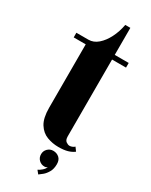

<svg xmlns="http://www.w3.org/2000/svg" viewBox="-221 -725 747 947"><g transform="rotate(30 152.0 -251.0)"><path d="M203 9Q169.5 9 138.2 -2.8Q107 -14.5 87.2 -46Q67.5 -77.5 67.5 -136.5V-497H-1V-523.5H67.5Q96.5 -523.5 121 -544.8Q145.5 -566 163.2 -601Q181 -636 188.5 -677.5H217.5V-523.5H297V-497H217.5V-59.5Q217.5 -39 228.2 -31.2Q239 -23.5 248 -23.5Q256.5 -23.5 264.8 -27.5Q273 -31.5 276 -35L291 -14.5Q276 -3 255.2 3Q234.5 9 203 9ZM185.5 176 170.5 157.5Q180.5 153.5 192.2 143.2Q204 133 208.5 121Q202 127 192 127Q173.5 127 160.5 114.2Q147.5 101.5 147.5 82Q147.5 63.5 160.5 50.5Q173.5 37.5 192 37.5Q212 37.5 226 49.8Q240 62 240 86Q240 113 229.5 131.2Q219 149.5 206 160.2Q193 171 185.5 176Z"/></g></svg>

Font: Imbue 50pt Black
Style: Regular
Weight: 900
Designer: Tyler Finck
Foundry: Etcetera Type Company
Version: Version 1.102; ttfautohint (v1.8.3)